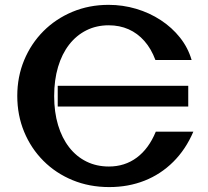

<svg xmlns="http://www.w3.org/2000/svg" viewBox="-20 -750 855 788"><path d="M428.3 17.8Q346.8 17.8 277.9 -10.6Q209.1 -38.9 158.2 -89.9Q107.3 -140.9 79.1 -209Q50.9 -277.1 50.9 -356.4Q50.9 -435.1 79.2 -503.2Q107.5 -571.2 158.2 -622.1Q208.9 -672.9 277.3 -701.5Q345.7 -730.1 425.7 -730.1Q483.8 -730.1 538.6 -713.9Q593.4 -697.7 639.6 -667.5Q685.8 -637.3 718.7 -595.8Q751.7 -554.3 766.4 -503.8H617.8Q600.7 -549.9 572.6 -581.7Q544.6 -613.5 507.6 -629.9Q470.6 -646.2 426.2 -646.2Q375.8 -646.2 334.6 -625.6Q293.3 -604.9 263.7 -566.8Q234.1 -528.6 218.2 -475.1Q202.3 -421.6 202.3 -355.6Q202.3 -289.9 218.3 -236.6Q234.3 -183.4 263.9 -145.4Q293.6 -107.3 334.8 -87Q376 -66.6 426.9 -66.6Q492.2 -66.6 541.3 -103.1Q590.5 -139.6 619.4 -209.5H773.5Q742.1 -136.3 690.9 -85.6Q639.8 -34.8 573.2 -8.5Q506.7 17.8 428.3 17.8ZM216.9 -312.7V-397.8H752.6V-312.7Z"/></svg>

Font: Russolo 10pt ExtraLight
Style: Regular
Weight: 200
Designer: Micah Stupak-Hahn
Version: Version 1.000